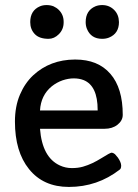

<svg xmlns="http://www.w3.org/2000/svg" viewBox="-20 -736 549 766"><path d="M39.6 -251Q39.6 -311.5 59.6 -358.4Q79.1 -404.3 112.3 -435.5Q179.7 -498 278.8 -498.5H280.3Q371.1 -498.5 420.4 -441.4Q469.7 -384.8 469.7 -277.8Q469.7 -254.9 448.7 -238.3Q428.2 -222.2 397 -222.2H139.6Q148.4 -107.9 219.2 -75.7Q241.7 -65.4 266.6 -65.4Q291.5 -65.4 311 -71Q330.6 -76.7 348.6 -85.2Q366.7 -93.8 383.8 -104.5Q419.4 -127 425.8 -127Q431.6 -126.5 438.5 -121.1Q444.3 -115.2 450.2 -107.4Q462.9 -88.9 463.4 -76.2V-75.2Q463.4 -63.5 458 -59.6Q368.7 9.8 254.9 9.8Q152.8 9.8 95.7 -61.5Q39.6 -130.9 39.6 -251ZM369.6 -295.4V-297.4Q369.6 -394 313.5 -416.5Q295.9 -423.3 274.4 -423.3Q252.9 -423.3 229.5 -415.5Q206.1 -407.2 186.5 -391.6Q143.1 -356 139.6 -295.4ZM100.6 -647.9Q100.6 -694.3 139.6 -710.9Q151.4 -715.8 166 -715.8Q180.7 -715.8 193.4 -710.9Q206.1 -705.1 214.8 -696.3Q233.9 -677.2 233.9 -649.4V-646.5Q233.9 -618.7 214.8 -599.6Q196.3 -581.1 173.8 -581.1Q136.7 -581.1 118.7 -600.1Q100.6 -619.1 100.6 -647.9ZM387.7 -581.1Q342.8 -581.1 326.7 -621.1Q321.8 -633.3 321.8 -647.9Q321.8 -694.3 360.8 -710.9Q373 -715.8 387.7 -715.8Q416 -715.8 435.5 -696.3Q454.1 -677.7 454.6 -647.9Q454.6 -602.1 414.6 -585.9Q402.3 -581.1 387.7 -581.1Z"/></svg>

Font: Copse
Style: Regular
Weight: 400
Version: Version 1.000